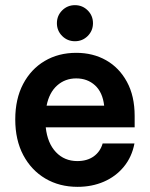

<svg xmlns="http://www.w3.org/2000/svg" viewBox="-20 -715 582 745"><path d="M280.8 10Q210.8 10 156.2 -22.1Q101.7 -54.2 70.4 -112.9Q39.2 -171.7 39.2 -251.7Q39.2 -330.8 69.6 -388.8Q100 -446.7 153.3 -478.3Q206.7 -510 275.8 -510Q340.8 -510 391.7 -481.2Q442.5 -452.5 472.5 -397.5Q502.5 -342.5 502.5 -265V-220.8H157.5Q164.2 -159.2 197.1 -124.6Q230 -90 280 -90Q318.3 -90 343.8 -108.3Q369.2 -126.7 378.3 -158.3H501.7Q491.7 -105.8 460.4 -67.9Q429.2 -30 382.9 -10Q336.7 10 280.8 10ZM160.8 -305H384.2Q378.3 -356.7 348.8 -383.8Q319.2 -410.8 275.8 -410.8Q232.5 -410.8 201.7 -383.3Q170.8 -355.8 160.8 -305ZM270.8 -555Q241.7 -555 221.2 -575.4Q200.8 -595.8 200.8 -625Q200.8 -654.2 221.2 -674.6Q241.7 -695 270.8 -695Q300 -695 320.4 -674.6Q340.8 -654.2 340.8 -625Q340.8 -595.8 320.4 -575.4Q300 -555 270.8 -555Z"/></svg>

Font: Funnel Sans SemiBold
Style: Regular
Weight: 600
Designer: NORD ID, Kristian Moeller
Foundry: Dicotype
Version: Version 1.000